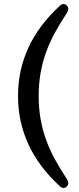

<svg xmlns="http://www.w3.org/2000/svg" viewBox="-20 -812 392 948"><path d="M171 -338Q171 -277 180.5 -223.5Q190 -170 208 -120.5Q226 -71 252.5 -23Q279 25 312 75Q324 96 309 109Q302 116 294 116Q284 116 275 107Q69 -82 69 -338Q69 -594 275 -783Q284 -792 294 -792Q302 -792 309 -785Q324 -772 312 -751Q279 -701 252.5 -653Q226 -605 208 -555.5Q190 -506 180.5 -452.5Q171 -399 171 -338Z"/></svg>

Font: Song Myung
Style: Regular
Weight: 400
Designer: JIKJI
Foundry: JIKJI
Version: Version 1.00